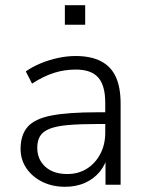

<svg xmlns="http://www.w3.org/2000/svg" viewBox="-20 -709 562 737"><path d="M230 8Q181 8 142.5 -11Q104 -30 81.5 -63Q59 -96 59 -137Q59 -191 86 -222Q113 -253 177 -265.5Q241 -278 353 -278H396V-233H354Q287 -233 241.5 -229Q196 -225 170 -214.5Q144 -204 133.5 -186Q123 -168 123 -142Q123 -97 154 -69Q185 -41 238 -41Q281 -41 313.5 -61.5Q346 -82 365 -118Q384 -154 384 -200V-314Q384 -381 357 -411.5Q330 -442 271 -442Q227 -442 186.5 -429Q146 -416 103 -388L79 -435Q105 -453 136.5 -466Q168 -479 202.5 -486.5Q237 -494 270 -494Q329 -494 367.5 -474Q406 -454 424.5 -414Q443 -374 443 -311V0H385V-117H395Q386 -78 363 -50Q340 -22 306 -7Q272 8 230 8ZM229 -614V-689H307V-614Z"/></svg>

Font: Nunito Sans 12pt Light
Style: Regular
Weight: 300
Designer: Vernon Adams
Foundry: Vernon Adams
Version: Version 3.101;gftools[0.9.27]